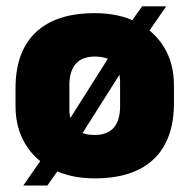

<svg xmlns="http://www.w3.org/2000/svg" viewBox="-20 -549 598 606"><path d="M279 14Q202.5 14 146.5 -14.8Q90.5 -43.5 59.8 -94.8Q29 -146 29 -213.5V-270Q29 -386.5 93 -447Q157 -507.5 279 -507.5Q356 -507.5 412 -478.8Q468 -450 498.5 -398.8Q529 -347.5 529 -280V-223.5Q529 -107.5 465.2 -46.8Q401.5 14 279 14ZM53.5 36.5 135.5 -81.5 174.5 -133 348.5 -408 377 -456.5 428.5 -529H504.5L422.5 -410L388 -362L214 -87L185 -42L129.5 36.5ZM279 -123Q319 -123 339 -146Q359 -169 359 -213V-290.5Q359 -327 340.5 -348.8Q322 -370.5 279 -370.5Q239.5 -370.5 219.2 -347.5Q199 -324.5 199 -280.5V-203Q199 -166.5 217.8 -144.8Q236.5 -123 279 -123Z"/></svg>

Font: Anek Gurmukhi Medium ExtraBold
Style: Regular
Weight: 800
Version: Version 1.003